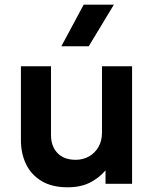

<svg xmlns="http://www.w3.org/2000/svg" viewBox="-20 -782 656 817"><path d="M268 15Q200.5 15 156.2 -12Q112 -39 90.5 -84.2Q69 -129.5 69 -185.5V-500H197V-207.5Q197 -159.5 224.5 -130.8Q252 -102 302 -102Q334 -102 359.5 -116.8Q385 -131.5 399.5 -157.5Q414 -183.5 414 -218V-500H542V0H429V-57Q401.5 -24.5 362.2 -4.8Q323 15 268 15ZM241 -585 336 -762H464.5L357.5 -585Z"/></svg>

Font: Geologica Medium
Style: Regular
Weight: 500
Designer: Sindre Bremnes, Frode Helland
Foundry: Monokrom Skriftforlag AS
Version: Version 1.010;gftools[0.9.28]